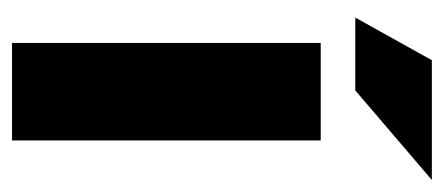

<svg xmlns="http://www.w3.org/2000/svg" viewBox="-224 -496 720 311"><g transform="rotate(90 135.5 -340.0)"><path d="M49 -500V0H207V-500ZM8 -556H126L271 -680H77Z"/></g></svg>

Font: LT Wave Alt Black
Style: Regular
Weight: 900
Designer: Daniel Lyons
Version: Version 2.5 (Glyphs App)